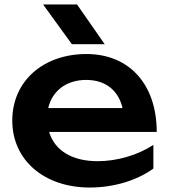

<svg xmlns="http://www.w3.org/2000/svg" viewBox="-20 -825 758 860"><path d="M382 15C490 15 594 -17 667 -70V-176C597 -130 504 -103 418 -103C302 -103 225 -151 200 -234H682C682 -445 561 -583 367 -583C174 -583 35 -462 35 -285C35 -106 180 15 382 15ZM325 -805H173L302 -627H449ZM366 -467C452 -467 510 -421 529 -341H196C214 -418 277 -467 366 -467Z"/></svg>

Font: Bounded Med
Style: Regular
Weight: 500
Designer: Vlad Churkin
Version: Version 3.0